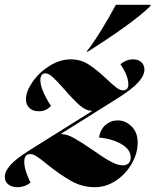

<svg xmlns="http://www.w3.org/2000/svg" viewBox="-56 -767 646 799"><path d="M326 -304V-306Q302 -306 276 -328.5Q250 -351 212 -395Q181 -430 163.5 -446Q146 -462 133 -462Q124 -462 118 -455Q112 -448 112 -433Q112 -395 156 -326Q136 -304 106 -304Q81 -304 66.5 -317.5Q52 -331 52 -354Q52 -386 79 -425.5Q106 -465 149.5 -492.5Q193 -520 240 -520Q280 -520 314 -498Q348 -476 389 -437Q413 -414 428.5 -402.5Q444 -391 456 -391Q478 -391 478 -416Q478 -452 445 -500Q470 -520 498 -520Q519 -520 532 -508.5Q545 -497 545 -477Q545 -453 519 -424Q493 -395 427 -354L199 -211V-209Q222 -209 251 -193Q280 -177 328 -144Q373 -112 403 -95.5Q433 -79 455 -79Q470 -79 479 -87.5Q488 -96 488 -112Q488 -144 450.5 -166.5Q413 -189 356 -195Q362 -229 383.5 -247.5Q405 -266 434 -266Q466 -266 491.5 -241Q517 -216 517 -174Q517 -129 492 -85.5Q467 -42 426 -15Q385 12 339 12Q286 12 240 -14Q194 -40 139 -84Q114 -105 97.5 -115.5Q81 -126 71 -126Q45 -126 45 -94Q45 -59 71 -7Q47 12 17 12Q-7 12 -21.5 0.5Q-36 -11 -36 -31Q-36 -54 -12.5 -80.5Q11 -107 72 -145ZM426 -747H570V-742Q533 -705 459.5 -652.5Q386 -600 309 -552H304Q328 -581 364.5 -640Q401 -699 426 -747Z"/></svg>

Font: Nyght Serif Dark Italic
Style: Regular
Weight: 800
Italic angle: -16°
Designer: Maksym Kobuzan
Version: Version 0.400